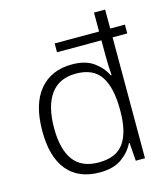

<svg xmlns="http://www.w3.org/2000/svg" viewBox="-114 -849 828 948"><g transform="rotate(-15 300.0 -375.0)"><path d="M279 10Q172 10 114.5 -58.5Q57 -127 57 -260Q57 -398 117 -469.5Q177 -541 283 -541Q351 -541 392.5 -511.5Q434 -482 455 -439H459Q457 -462 456 -491Q455 -520 455 -544V-618H228V-663H455V-760H512V-663H587V-618H512V0H465L458 -93H455Q434 -50 392 -20Q350 10 279 10ZM287 -39Q378 -39 416.5 -95Q455 -151 455 -256V-266Q455 -376 417 -434Q379 -492 290 -492Q204 -492 160.5 -432Q117 -372 117 -259Q117 -151 158.5 -95Q200 -39 287 -39Z"/></g></svg>

Font: Noto Sans Cherokee Light
Style: Regular
Weight: 300
Designer: Monotype Design Team
Foundry: Monotype Imaging Inc.
Version: Version 2.001; ttfautohint (v1.8.4.7-5d5b)